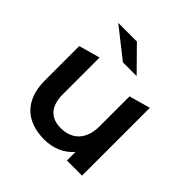

<svg xmlns="http://www.w3.org/2000/svg" viewBox="-194 -903 1069 1069"><g transform="rotate(45 340.5 -368.5)"><path d="M314 -607H422L287 -744H140ZM599 -534 474 -499V-264C474 -157 415 -103 328 -103C249 -103 203 -149 203 -246V-534L78 -499V-229C78 -68 171 7 308 7C377 7 440 -19 480 -68V0H599Z"/></g></svg>

Font: Talent
Style: Bold
Weight: 600
Designer: Mike Powis
Version: Version 1.001;hotconv 1.0.109;makeotfexe 2.5.65596